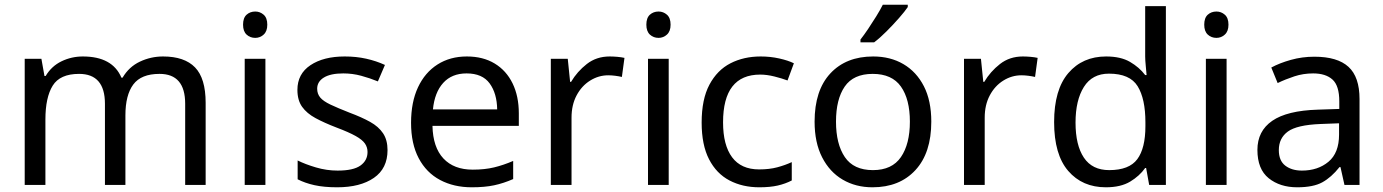

<svg xmlns="http://www.w3.org/2000/svg" viewBox="-20 -786 5879 816"><path d="M673 -546Q764 -546 809 -499.5Q854 -453 854 -349V0H767V-345Q767 -472 658 -472Q580 -472 546.5 -427Q513 -382 513 -296V0H426V-345Q426 -472 316 -472Q235 -472 204 -422Q173 -372 173 -278V0H85V-536H156L169 -463H174Q199 -505 241.5 -525.5Q284 -546 332 -546Q458 -546 496 -456H501Q528 -502 574.5 -524Q621 -546 673 -546Z M1065 -737Q1085 -737 1100.5 -723.5Q1116 -710 1116 -681Q1116 -653 1100.5 -639Q1085 -625 1065 -625Q1043 -625 1028 -639Q1013 -653 1013 -681Q1013 -710 1028 -723.5Q1043 -737 1065 -737ZM1108 -536V0H1020V-536Z M1627 -148Q1627 -70 1569 -30Q1511 10 1413 10Q1357 10 1316.5 1Q1276 -8 1245 -24V-104Q1277 -88 1322.5 -74.5Q1368 -61 1415 -61Q1482 -61 1512 -82.5Q1542 -104 1542 -140Q1542 -160 1531 -176Q1520 -192 1491.5 -208Q1463 -224 1410 -244Q1358 -264 1321 -284Q1284 -304 1264 -332Q1244 -360 1244 -404Q1244 -472 1299.5 -509Q1355 -546 1445 -546Q1494 -546 1536.5 -536.5Q1579 -527 1616 -510L1586 -440Q1552 -454 1515 -464Q1478 -474 1439 -474Q1385 -474 1356.5 -456.5Q1328 -439 1328 -409Q1328 -387 1341 -371.5Q1354 -356 1384.5 -341.5Q1415 -327 1466 -307Q1517 -288 1553 -268Q1589 -248 1608 -219.5Q1627 -191 1627 -148Z M1964 -546Q2033 -546 2082.5 -516Q2132 -486 2158.5 -431.5Q2185 -377 2185 -304V-251H1818Q1820 -160 1864.5 -112.5Q1909 -65 1989 -65Q2040 -65 2079.5 -74.5Q2119 -84 2161 -102V-25Q2120 -7 2080 1.5Q2040 10 1985 10Q1909 10 1850.5 -21Q1792 -52 1759.5 -113.5Q1727 -175 1727 -264Q1727 -352 1756.5 -415Q1786 -478 1839.5 -512Q1893 -546 1964 -546ZM1963 -474Q1900 -474 1863.5 -433.5Q1827 -393 1820 -321H2093Q2092 -389 2061 -431.5Q2030 -474 1963 -474Z M2571 -546Q2586 -546 2603.5 -544.5Q2621 -543 2634 -540L2623 -459Q2610 -462 2594.5 -464Q2579 -466 2565 -466Q2524 -466 2488 -443.5Q2452 -421 2430.5 -380.5Q2409 -340 2409 -286V0H2321V-536H2393L2403 -438H2407Q2433 -482 2474 -514Q2515 -546 2571 -546Z M2779 -737Q2799 -737 2814.5 -723.5Q2830 -710 2830 -681Q2830 -653 2814.5 -639Q2799 -625 2779 -625Q2757 -625 2742 -639Q2727 -653 2727 -681Q2727 -710 2742 -723.5Q2757 -737 2779 -737ZM2822 -536V0H2734V-536Z M3207 10Q3136 10 3080.5 -19Q3025 -48 2993.5 -109Q2962 -170 2962 -265Q2962 -364 2995 -426Q3028 -488 3084.5 -517Q3141 -546 3213 -546Q3254 -546 3292 -537.5Q3330 -529 3354 -517L3327 -444Q3303 -453 3271 -461Q3239 -469 3211 -469Q3053 -469 3053 -266Q3053 -169 3091.5 -117.5Q3130 -66 3206 -66Q3250 -66 3283.5 -75Q3317 -84 3345 -97V-19Q3318 -5 3285.5 2.5Q3253 10 3207 10Z M3938 -269Q3938 -136 3870.5 -63Q3803 10 3688 10Q3617 10 3561.5 -22.5Q3506 -55 3474 -117.5Q3442 -180 3442 -269Q3442 -402 3509 -474Q3576 -546 3691 -546Q3764 -546 3819.5 -513.5Q3875 -481 3906.5 -419.5Q3938 -358 3938 -269ZM3533 -269Q3533 -174 3570.5 -118.5Q3608 -63 3690 -63Q3771 -63 3809 -118.5Q3847 -174 3847 -269Q3847 -364 3809 -418Q3771 -472 3689 -472Q3607 -472 3570 -418Q3533 -364 3533 -269ZM3838 -756Q3826 -738 3801 -709.5Q3776 -681 3747.5 -652.5Q3719 -624 3695 -606H3637V-618Q3652 -637 3669.5 -663Q3687 -689 3704 -716.5Q3721 -744 3732 -766H3838Z M4327 -546Q4342 -546 4359.5 -544.5Q4377 -543 4390 -540L4379 -459Q4366 -462 4350.5 -464Q4335 -466 4321 -466Q4280 -466 4244 -443.5Q4208 -421 4186.5 -380.5Q4165 -340 4165 -286V0H4077V-536H4149L4159 -438H4163Q4189 -482 4230 -514Q4271 -546 4327 -546Z M4680 10Q4580 10 4520 -59.5Q4460 -129 4460 -267Q4460 -405 4520.5 -475.5Q4581 -546 4681 -546Q4743 -546 4782.5 -523Q4822 -500 4847 -467H4853Q4852 -480 4849.5 -505.5Q4847 -531 4847 -546V-760H4935V0H4864L4851 -72H4847Q4823 -38 4783 -14Q4743 10 4680 10ZM4694 -63Q4779 -63 4813.5 -109.5Q4848 -156 4848 -250V-266Q4848 -366 4815 -419.5Q4782 -473 4693 -473Q4622 -473 4586.5 -416.5Q4551 -360 4551 -265Q4551 -169 4586.5 -116Q4622 -63 4694 -63Z M5150 -737Q5170 -737 5185.5 -723.5Q5201 -710 5201 -681Q5201 -653 5185.5 -639Q5170 -625 5150 -625Q5128 -625 5113 -639Q5098 -653 5098 -681Q5098 -710 5113 -723.5Q5128 -737 5150 -737ZM5193 -536V0H5105V-536Z M5566 -545Q5664 -545 5711 -502Q5758 -459 5758 -365V0H5694L5677 -76H5673Q5638 -32 5599.5 -11Q5561 10 5493 10Q5420 10 5372 -28.5Q5324 -67 5324 -149Q5324 -229 5387 -272.5Q5450 -316 5581 -320L5672 -323V-355Q5672 -422 5643 -448Q5614 -474 5561 -474Q5519 -474 5481 -461.5Q5443 -449 5410 -433L5383 -499Q5418 -518 5466 -531.5Q5514 -545 5566 -545ZM5592 -259Q5492 -255 5453.5 -227Q5415 -199 5415 -148Q5415 -103 5442.5 -82Q5470 -61 5513 -61Q5581 -61 5626 -98.5Q5671 -136 5671 -214V-262Z"/></svg>

Font: Noto Sans Ugaritic
Style: Regular
Weight: 400
Designer: Monotype Design Team
Foundry: Monotype Imaging Inc.
Version: Version 2.001; ttfautohint (v1.8.4.7-5d5b)